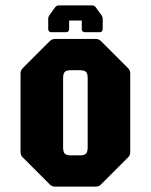

<svg xmlns="http://www.w3.org/2000/svg" viewBox="-20 -695 562 715"><path d="M185 0Q173.5 0 165 -8.5L65 -108.5Q56.5 -116.5 56.5 -128.5V-421.5Q56.5 -433.5 65 -441.5L165 -541.5Q173.5 -550 185 -550H336.5Q348.5 -550 356.5 -541.5L456.5 -441.5Q465 -433.5 465 -421.5V-128.5Q465 -116.5 456.5 -108.5L356.5 -8.5Q348.5 0 336.5 0ZM243.5 -116.5H278.5Q294.5 -116.5 300.5 -123Q306.5 -129.5 306.5 -146V-404Q306.5 -420.5 300.5 -427Q294.5 -433.5 278.5 -433.5H243.5Q227 -433.5 221 -427Q215 -420.5 215 -404V-146Q215 -129.5 221 -123Q227 -116.5 243.5 -116.5ZM200 -675H322Q331.5 -675 337 -667.5L357.5 -639Q362.5 -632 362.5 -624V-587.5Q362.5 -575 350 -575H297Q284.5 -575 284.5 -587.5V-618.5H237.5V-587.5Q237.5 -575 225 -575H172Q159.5 -575 159.5 -587.5V-624Q159.5 -632 164.5 -639L185 -667.5Q190.5 -675 200 -675Z"/></svg>

Font: Jaro
Style: Regular
Weight: 400
Designer: Agyei Archer, Celine Hurka, Mirko Velimirović
Version: Version 1.000